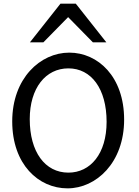

<svg xmlns="http://www.w3.org/2000/svg" viewBox="-20 -1011 753 1043"><path d="M559.1 -349.1C559.1 -175.8 471.2 -73.2 351.6 -73.2C224.6 -73.2 141.6 -185.5 141.6 -363.8C141.6 -532.7 228 -639.6 351.6 -639.6C475.6 -639.6 559.1 -529.3 559.1 -349.1ZM654.3 -361.3C654.3 -595.2 511.7 -725.1 356.4 -725.1C198.7 -725.1 46.4 -585.4 46.4 -351.6C46.4 -117.7 189.5 12.2 346.7 12.2C502.4 12.2 654.3 -127 654.3 -361.3ZM215.8 -781.2 350.1 -918 484.4 -781.2H557.6L391.6 -991.2H308.6L142.6 -781.2Z"/></svg>

Font: Andika
Style: Regular
Weight: 400
Designer: Victor Gaultney, Annie Olsen, Julie Remington, Don Collingsworth, Eric Hays
Foundry: SIL International
Version: Version 1.000